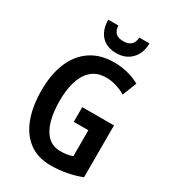

<svg xmlns="http://www.w3.org/2000/svg" viewBox="-223 -1042 1036 1164"><g transform="rotate(30 295.0 -460.0)"><path d="M312 -392H534V-29Q484 -10 431.5 0Q379 10 321 10Q231 10 170 -35.5Q109 -81 78 -163.5Q47 -246 47 -359Q47 -469 81 -551Q115 -633 182 -678.5Q249 -724 346 -724Q397 -724 442.5 -712Q488 -700 525 -679L486 -580Q455 -599 420 -609.5Q385 -620 348 -620Q263 -620 218.5 -551Q174 -482 174 -356Q174 -279 190.5 -220Q207 -161 241.5 -127.5Q276 -94 331 -94Q355 -94 376 -97.5Q397 -101 414 -107V-289H312ZM472 -930Q471 -860 430.5 -819Q390 -778 326 -778Q260 -778 222.5 -817Q185 -856 183 -930H254Q257 -892 275.5 -877Q294 -862 327 -862Q358 -862 378 -877Q398 -892 401 -930Z"/></g></svg>

Font: Avrile Sans Condensed SemiBold
Style: Regular
Weight: 600
Width: 3
Designer: Monotype Design Team
Foundry: Monotype Imaging Inc.
Version: Version 2.001;September 10, 2019;FontCreator 11.5.0.2425 64-